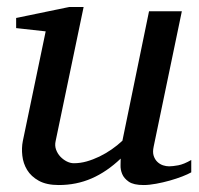

<svg xmlns="http://www.w3.org/2000/svg" viewBox="-20 -514 567 546"><path d="M523.9 -23.9Q514.6 -18.6 498.3 -12.2Q481.9 -5.9 462.9 -0.5Q443.8 4.9 424.1 8.5Q404.3 12.2 388.2 12.2Q359.9 12.2 346.2 2.7Q332.5 -6.8 327.4 -19.3Q322.3 -31.7 322.8 -44.4Q323.2 -57.1 323.2 -63Q283.7 -25.4 240.5 -6.6Q197.3 12.2 147 12.2Q112.3 12.2 90.3 0Q68.4 -12.2 57.1 -30.8Q45.9 -49.3 43.5 -71.3Q41 -93.3 44.9 -112.8L109.9 -424.8L25.9 -434.1V-462.9L176.8 -494.1H217.8L138.2 -112.8Q135.3 -100.1 139.4 -88.6Q143.6 -77.1 151.6 -68.6Q159.7 -60.1 169.9 -54.9Q180.2 -49.8 189.9 -49.8Q208 -49.8 226.3 -54.9Q244.6 -60.1 262.7 -68.8Q280.8 -77.6 297.4 -89.1Q314 -100.6 328.1 -113.8L403.8 -481.9H497.1L417 -97.2Q413.6 -81.5 417 -71Q420.4 -60.5 427.5 -53.7Q434.6 -46.9 443.6 -43.9Q452.6 -41 460.9 -41Q470.7 -41 486.8 -43.9Q502.9 -46.9 523.9 -59.1Z"/></svg>

Font: Charis SIL CyrE
Style: Italic
Weight: 400
Italic angle: -11°
Foundry: SIL International
Version: Version 5.000